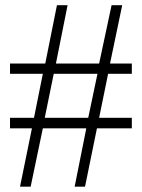

<svg xmlns="http://www.w3.org/2000/svg" viewBox="-20 -697 540 731"><path d="M56.2 13.7 101.6 -208.5H18.1V-248.5H109.4L143.1 -416H18.1V-455.1H152.3L196.8 -677.2H237.3L192.9 -455.1H357.4L404.8 -677.2H445.3L398.9 -455.1H481.9V-416H391.6L357.4 -248.5H481.9V-208.5H349.1L303.7 13.7H264.2L308.6 -208.5H143.1L96.7 13.7ZM150.4 -248.5H315.9L351.1 -416H184.6Z"/></svg>

Font: Jameel Khushkhat-L
Style: Regular
Weight: 400
Version: Version 3.5